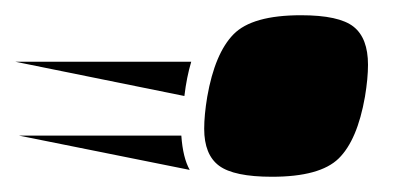

<svg xmlns="http://www.w3.org/2000/svg" viewBox="-179 -419 524 252"><path d="M93 -292Q103 -349 127.5 -374Q152 -399 216 -399Q266 -399 285 -384Q304 -369 304 -334Q304 -325 303 -314.5Q302 -304 300 -292Q290 -235 265.5 -211Q241 -187 178 -187Q128 -187 108.5 -201.5Q89 -216 89 -250Q89 -259 90 -269.5Q91 -280 93 -292ZM72 -338Q66 -318 63 -293L-159 -338ZM70 -196 -154 -241H59Q61 -212 70 -196Z"/></svg>

Font: Faster One
Style: Regular
Weight: 400
Designer: Eduardo Rodriguez Tunni
Foundry: Eduardo Rodriguez Tunni
Version: Version 1.003; ttfautohint (v1.8.4.7-5d5b);gftools[0.9.23]